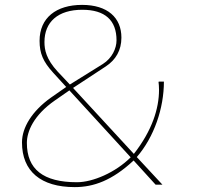

<svg xmlns="http://www.w3.org/2000/svg" viewBox="-20 -756 805 786"><path d="M515 -112C453 -50 360 -10 295 -10C157 -10 90 -63 90 -171C90 -217 117 -284 205 -345L264 -386ZM216 -463C169 -514 162 -552 162 -584C162 -666 217 -716 317 -716C410 -716 457 -673 457 -591C457 -558 439 -518 401 -494L266 -410ZM540 -113C611 -195 651 -313 651 -422H630L629 -420C630 -414 631 -400 631 -388C631 -312 603 -222 528 -126L279 -396L413 -484C454 -511 477 -550 477 -602C477 -684 420 -736 316 -736C210 -736 142 -683 142 -589C142 -538 156 -504 198 -458L251 -400L188 -356C111 -301 70 -234 70 -173C70 -55 147 10 286 10C363 10 439 -17 527 -99L617 0H645Z"/></svg>

Font: Perun Thin
Style: Regular
Weight: 100
Foundry: Copyright (c) Stefan Peev, Context Ltd, 2016
Version: Version 1.089